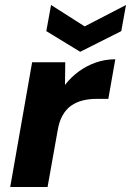

<svg xmlns="http://www.w3.org/2000/svg" viewBox="-20 -751 526 771"><path d="M21 0 109 -501H242L241 -410Q266 -442 297 -464.5Q328 -487 365 -500Q402 -513 443 -513L415 -354H368Q338 -354 312 -347.5Q286 -341 265.5 -326.5Q245 -312 231 -287Q217 -262 211 -224L171 0ZM486 -731 467 -626 302 -543 166 -626 185 -731 320 -645Z"/></svg>

Font: DM Sans 18pt Black
Style: Italic
Weight: 900
Italic angle: -10°
Designer: Colophon Foundry, Jonny Pinhorn
Foundry: Colophon Foundry
Version: Version 4.004;gftools[0.9.30]